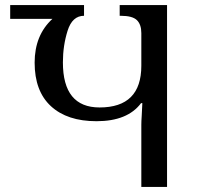

<svg xmlns="http://www.w3.org/2000/svg" viewBox="-20 -734 776 754"><path d="M535 0H636V-714H450V-672H454Q500 -672 517.5 -655Q535 -638 535 -604V-476Q535 -312 371 -312Q227 -312 227 -489Q227 -555 245.5 -613.5Q264 -672 310 -672V-714H20V-660H186Q116 -596 116 -488Q116 -376 180 -317Q244 -258 359 -258Q481 -258 534 -329H539Q538 -300 536.5 -279Q535 -258 535 -244Z"/></svg>

Font: Noto Serif Georgian
Style: Regular
Weight: 400
Designer: Monotype Design Team
Foundry: Monotype Imaging Inc.
Version: Version 1.901